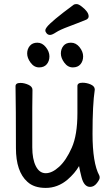

<svg xmlns="http://www.w3.org/2000/svg" viewBox="-20 -896 540 940"><path d="M209 -763Q231 -792 341 -873Q345 -876 355 -876Q365 -876 380 -864Q414 -838 414 -816Q414 -806 403 -800Q359 -782 316 -766Q273 -750 254 -737.5Q235 -725 225 -725Q215 -725 208.5 -732.5Q202 -740 202 -747Q202 -754 209 -763ZM369.5 -665Q387 -643 387 -620Q387 -597 374 -581.5Q361 -566 336.5 -566Q312 -566 295 -589Q278 -612 278 -634Q278 -656 290.5 -671.5Q303 -687 327.5 -687Q352 -687 369.5 -665ZM204.5 -665Q222 -643 222 -620Q222 -597 209 -581.5Q196 -566 171.5 -566Q147 -566 130 -589Q113 -612 113 -634Q113 -656 126 -671.5Q139 -687 163 -687Q187 -687 204.5 -665ZM114 -6Q58 -56 58 -171Q58 -368 56 -474Q56 -490 80 -490Q99 -490 119 -481Q139 -472 139 -456L138 -368V-175Q138 -117 155.5 -82.5Q173 -48 204 -48Q235 -48 269.5 -79.5Q304 -111 331.5 -173Q359 -235 359 -342V-475Q359 -491 384 -491Q404 -491 423 -483Q444 -474 444 -458Q444 -458 444 -457Q433 -385 433 -241.5Q433 -98 466 -37Q468 -34 468 -25.5Q468 -17 454 1Q440 19 421 19Q391 19 379 -29Q371 -60 367 -83Q347 -48 310 -16Q262 24 204 24Q146 24 114 -6Z"/></svg>

Font: Moon Stars Kai HW
Style: Bold
Weight: 700
Designer: GuiWonder
Version: Version 1.101